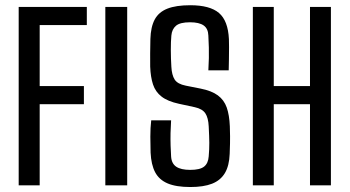

<svg xmlns="http://www.w3.org/2000/svg" viewBox="-20 -723 1364 749"><path d="M52.9 0V-696H318.7V-625.3H134.8V-387.2H307.3V-316.4H134.8V0Z M390.9 0V-696H476.2V0Z M722.6 6.6Q667.2 6.6 634 -7.5Q600.7 -21.6 585.2 -51.1Q569.7 -80.7 567.5 -127.3Q566.6 -155.2 566.5 -189.7Q566.4 -224.2 569.9 -253.7H647.5Q645.9 -229.9 645.3 -204.6Q644.8 -179.3 645.5 -155.7Q646.3 -132.1 647.5 -112.4Q649.2 -85 667.6 -72.6Q685.9 -60.3 722.2 -60.3Q760.1 -60.3 776.2 -73.1Q792.3 -85.9 794.2 -113.2Q796.7 -141.7 796.5 -165.8Q796.3 -189.9 794.2 -229.8Q792.6 -263.6 781 -281Q769.3 -298.4 740 -304.8L678.3 -318.1Q634.2 -327.6 610.4 -346.1Q586.5 -364.5 576.9 -393.5Q567.4 -422.5 565.9 -463.2Q565.4 -486.7 565.8 -515.2Q566.2 -543.8 566.7 -570.9Q568.1 -618.1 583.6 -647Q599.1 -675.9 633 -689.3Q666.8 -702.6 722.2 -702.6Q798.8 -702.6 834.2 -672.4Q869.6 -642.2 873 -570.5Q873.5 -561.2 873.5 -539.3Q873.4 -517.3 873.1 -492.3Q872.7 -467.2 872.2 -448.7H792.8Q794.3 -475.6 794.8 -496.5Q795.2 -517.4 794.7 -537.9Q794.2 -558.5 792.8 -584.4Q791.9 -611.4 774.4 -623.8Q756.8 -636.1 721.4 -636.1Q682.6 -636.1 666.6 -622.6Q650.7 -609.1 648.5 -584.4Q646.3 -561.4 646.4 -527.6Q646.5 -493.9 648.5 -462.4Q650.2 -430.4 661.3 -412.8Q672.4 -395.2 704.9 -388.8L762.4 -377.4Q805.7 -368.9 829.9 -350.9Q854.1 -333 864.5 -303.6Q874.8 -274.1 876.6 -230.2Q877.5 -204.8 877.5 -191Q877.5 -177.2 877.3 -163.1Q877 -149 876 -122.5Q874.3 -76.4 857.3 -47.8Q840.2 -19.3 807.1 -6.3Q774 6.6 722.6 6.6Z M966.4 0V-696H1048V-387.2H1189.3V-696H1270.9V0H1189.3V-316.4H1048V0Z"/></svg>

Font: Big Shoulders Text SC Thin
Style: Regular
Weight: 100
Designer: Patric King
Foundry: XO Type Co
Version: Version 2.002